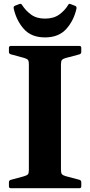

<svg xmlns="http://www.w3.org/2000/svg" viewBox="-20 -991 475 1011"><path d="M37 0Q27 0 27 -10V-32Q27 -41 37 -44L107 -63Q124 -68 128 -74.5Q132 -81 132 -96V-653Q132 -668 128 -674.5Q124 -681 107 -686L37 -705Q27 -708 27 -717V-739Q27 -749 37 -749H398Q408 -749 408 -739V-718Q408 -708 399 -705L324 -685Q311 -681 306 -675Q301 -669 301 -651V-98Q301 -80 306 -74Q311 -68 324 -64L399 -44Q408 -41 408 -31V-10Q408 0 398 0ZM217 -794Q145 -794 105.5 -838.5Q66 -883 52 -947Q50 -957 59 -961L83 -970Q92 -973 96 -965Q115 -935 144 -914Q173 -893 217 -893Q262 -893 291.5 -914Q321 -935 339 -965Q343 -974 353 -969L376 -960Q384 -957 383 -947Q369 -883 329 -838.5Q289 -794 217 -794Z"/></svg>

Font: Hahmlet
Style: Bold
Weight: 700
Designer: Minjoo Ham & Mark Frömberg
Foundry: hypertype
Version: Version 1.002; ttfautohint (v1.8.3)